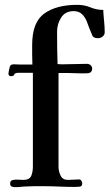

<svg xmlns="http://www.w3.org/2000/svg" viewBox="-20 -771 453 794"><path d="M413 -637Q413 -627 404.5 -620Q396 -613 385 -613Q377 -613 370.5 -615.5Q364 -618 361 -626Q355 -640 349.5 -654Q344 -668 339 -682Q332 -700 319 -712.5Q306 -725 285 -725Q250 -725 233 -698.5Q216 -672 216 -640Q216 -606 216.5 -572.5Q217 -539 218 -506L236 -505Q262 -505 288 -506Q314 -507 340 -507Q348 -507 354.5 -501.5Q361 -496 361 -488Q361 -468 340 -468Q321 -467 302.5 -468Q284 -469 265 -469H222V-82Q222 -63 230.5 -45Q239 -27 261 -27Q273 -27 284 -28Q295 -29 306 -29Q313 -29 316.5 -23.5Q320 -18 320 -13Q320 0 309.5 1Q299 2 291 2Q257 2 223.5 0.5Q190 -1 156 -1Q140 -1 124.5 -1Q109 -1 93 0Q80 0 68 1.5Q56 3 43 3Q36 3 29 0.5Q22 -2 22 -12Q22 -24 32.5 -26.5Q43 -29 56 -28Q69 -27 76 -27Q102 -27 109 -43.5Q116 -60 116 -82V-470H57Q41 -470 39 -463Q37 -456 26 -456Q15 -456 15 -466Q15 -470 17.5 -482Q20 -494 21 -497Q25 -506 40.5 -505Q56 -504 65 -504H114Q113 -524 113 -544.5Q113 -565 113 -585Q113 -679 163 -715Q213 -751 300 -751Q329 -751 354 -740.5Q379 -730 407 -730Q408 -707 410.5 -683.5Q413 -660 413 -637Z"/></svg>

Font: Kaisei Opti Medium
Style: Regular
Weight: 500
Designer: Font-Kai, 金井和夫
Foundry: KAZUO KANAI
Version: Version 5.003